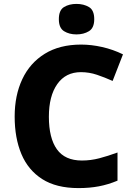

<svg xmlns="http://www.w3.org/2000/svg" viewBox="-20 -952 683 982"><path d="M394 -583Q316 -583 273 -522Q230 -461 230 -355Q230 -246 271 -188.5Q312 -131 399 -131Q444 -131 488 -142.5Q532 -154 581 -172V-28Q533 -8 485.5 1Q438 10 382 10Q268 10 196 -36Q124 -82 89.5 -164Q55 -246 55 -356Q55 -464 94 -547Q133 -630 209 -677Q285 -724 395 -724Q447 -724 502.5 -711.5Q558 -699 609 -674L556 -538Q516 -556 476 -569.5Q436 -583 394 -583ZM371 -932Q408 -932 435 -916Q462 -900 462 -854Q462 -809 435 -792.5Q408 -776 371 -776Q334 -776 307.5 -792.5Q281 -809 281 -854Q281 -900 307.5 -916Q334 -932 371 -932Z"/></svg>

Font: Noto Sans Myanmar ExtraBold
Style: Regular
Weight: 800
Designer: Monotype Design Team
Foundry: Monotype Imaging Inc.
Version: Version 2.107; ttfautohint (v1.8.4.7-5d5b)